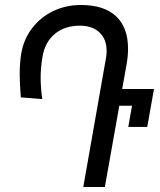

<svg xmlns="http://www.w3.org/2000/svg" viewBox="-20 -750 640 770"><path d="M407.5 -546Q407.5 -593 378.8 -620Q350 -647 300 -647Q240 -647 200.5 -614.5Q161 -582 151 -525Q143 -481 143 -438Q143 -399.5 149.5 -352.5L63.5 -359.5Q59 -415 59 -452.5Q59 -499 65.5 -537Q75.5 -593.5 109.2 -637.5Q143 -681.5 193.8 -705.8Q244.5 -730 304.5 -730Q397 -730 445.2 -685Q493.5 -640 493.5 -554.5Q493.5 -525 487.5 -491L470 -393H597.5L570.5 -241H494.5L509.5 -326H458.5L400.5 0H314L405 -517Q407.5 -529.5 407.5 -546Z"/></svg>

Font: JuliaMono MediumItalic
Style: Regular
Weight: 500
Italic angle: -9°
Monospace: yes
Designer: cormullion
Foundry: corm
Version: Version 0.049; ttfautohint (v1.8.4)